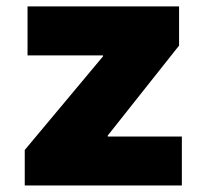

<svg xmlns="http://www.w3.org/2000/svg" viewBox="-20 -565 632 585"><path d="M55.4 0V-108L294 -393.5V-396.3H63.9V-545.5H525.6V-426.1L308.2 -152V-149.1H534.1V0Z"/></svg>

Font: Inter UI Black
Style: Regular
Weight: 900
Designer: Rasmus Andersson
Foundry: rsms
Version: 3.2;8d6f07862